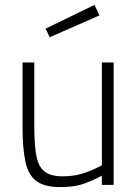

<svg xmlns="http://www.w3.org/2000/svg" viewBox="-20 -755 561 784"><path d="M226 9Q163 9 129.5 -15Q96 -39 84 -94Q72 -149 72 -240V-500H120V-241Q120 -164 128.5 -119Q137 -74 162 -54.5Q187 -35 236 -35Q288 -35 329.5 -50.5Q371 -66 396 -80V-500H444V0H396V-38Q368 -22 327 -6.5Q286 9 226 9ZM183 -603 166 -638 366 -735 386 -692Z"/></svg>

Font: Cairo Play Light
Style: Regular
Weight: 300
Version: Version 3.119